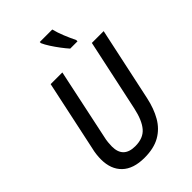

<svg xmlns="http://www.w3.org/2000/svg" viewBox="-274 -1053 1173 1173"><g transform="rotate(-45 313.0 -466.5)"><path d="M256 10Q160 10 110 -38Q60 -86 60 -172Q60 -190 62.5 -212.5Q65 -235 71 -259L168 -714H269L172 -256Q167 -236 165 -215.5Q163 -195 163 -180Q163 -80 266 -80Q335 -80 370.5 -121.5Q406 -163 424 -247L524 -714H626L524 -237Q508 -162 476 -106.5Q444 -51 390.5 -20.5Q337 10 256 10ZM406 -783Q389 -802 368.5 -829Q348 -856 330 -884Q312 -912 303 -933V-943H411Q420 -907 435.5 -869Q451 -831 469 -794V-783Z"/></g></svg>

Font: Noto Sans SemiCondensed Medium
Style: Italic
Weight: 500
Width: 4
Italic angle: -12°
Designer: Monotype Design Team
Foundry: Monotype Imaging Inc.
Version: Version 2.013; ttfautohint (v1.8.4.7-5d5b)